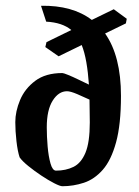

<svg xmlns="http://www.w3.org/2000/svg" viewBox="-20 -635 481 665"><path d="M183 -440 137 -472 141 -489 227 -531Q196 -557 140 -560L122 -615Q231 -617 298 -566L374 -603L419 -570L416 -554L344 -519Q399 -441 399 -303Q399 -204 382 -142Q365 -80 336 -47Q307 -14 270.5 -2Q234 10 196 10Q188 10 167.5 -0.5Q147 -11 123 -27Q99 -43 78 -60Q57 -77 48 -90Q41 -111 37 -146Q33 -181 33 -212Q33 -249 49.5 -288.5Q66 -328 102 -355Q138 -382 196 -382Q200 -382 216 -375.5Q232 -369 251.5 -359.5Q271 -350 288 -342Q285 -385 279 -419.5Q273 -454 263 -479ZM212 -319Q183 -319 162.5 -286.5Q142 -254 142 -194Q142 -162 145 -127.5Q148 -93 155 -68.5Q162 -44 174 -44Q208 -44 234.5 -57Q261 -70 276 -106Q291 -142 291 -211Q291 -232 290.5 -251.5Q290 -271 290 -290Q271 -299 247.5 -309Q224 -319 212 -319Z"/></svg>

Font: Grenze Gotisch Medium
Style: Regular
Weight: 500
Designer: Renata Polastri
Foundry: Omnibus-Type
Version: Version 1.001